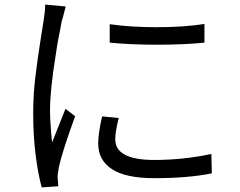

<svg xmlns="http://www.w3.org/2000/svg" viewBox="-20 -780 1040 833"><path d="M659 -662Q780 -662 867 -676V-595Q779 -586 662 -586Q548 -586 456 -595V-675Q547 -662 659 -662ZM480 -176Q480 -86 649 -86Q775 -86 897 -112L899 -28Q797 -7 649 -7Q526 -7 466 -46Q406 -85 406 -157Q406 -201 423 -275L495 -268Q480 -208 480 -176ZM254 -709 247 -685Q243 -659 235 -621Q229 -593 222 -543Q197 -389 197 -302Q197 -250 206 -162L264 -308L306 -276Q249 -120 235 -52Q229 -21 230 -7L232 11Q232 23 233 28L161 33Q145 -25 134.5 -108.5Q124 -192 124 -288Q124 -366 133 -442.5Q142 -519 157 -614Q163 -650 169 -689Q176 -731 176 -760L265 -752Z"/></svg>

Font: Merged Yaku Han JP
Style: Regular
Weight: 400
Designer: Ryoko NISHIZUKA 西塚涼子 (kana, bopomofo & ideographs); Paul D. Hunt (Latin, Greek & Cyrillic); Sandoll Communications 산돌커뮤니
Foundry: Adobe
Version: Version 2.004